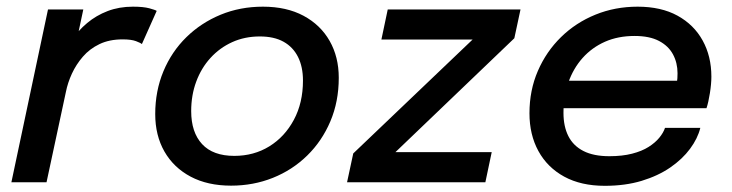

<svg xmlns="http://www.w3.org/2000/svg" viewBox="-20 -560 2250 590"><path d="M15 0 127.5 -531H236L200 -361.5L169.5 -374.5Q180.5 -407 200.2 -436.5Q220 -466 247.8 -489.2Q275.5 -512.5 310.8 -526Q346 -539.5 388.5 -539.5Q420.5 -539.5 439 -534.5Q457.5 -529.5 461.5 -526.5L416 -424.5Q412.5 -428 398 -433.5Q383.5 -439 357 -439Q316 -439 285.8 -424.5Q255.5 -410 234.8 -386Q214 -362 201 -333.8Q188 -305.5 182.5 -277.5L123 0Z M690 10.5Q618 10.5 565.8 -17.2Q513.5 -45 485.2 -94.5Q457 -144 457 -209.5Q457 -280.5 482.2 -341Q507.5 -401.5 552.8 -445.8Q598 -490 658 -514.8Q718 -539.5 788 -539.5Q860.5 -539.5 912.8 -511.5Q965 -483.5 993 -434.2Q1021 -385 1021 -321Q1021 -248 995.2 -187.2Q969.5 -126.5 924 -82Q878.5 -37.5 818.5 -13.5Q758.5 10.5 690 10.5ZM700 -81Q760 -81 807.5 -110.2Q855 -139.5 883 -191.8Q911 -244 911 -312.5Q911 -354.5 895.8 -385Q880.5 -415.5 851.2 -431.8Q822 -448 778.5 -448Q732 -448 693.5 -430.5Q655 -413 626.8 -382Q598.5 -351 583 -309.2Q567.5 -267.5 567.5 -218.5Q567.5 -153.5 601 -117.2Q634.5 -81 700 -81Z M1190 -92.5H1491L1471.5 0H1046.5L1065.5 -88.5L1437 -443L1438 -438.5H1152L1171.5 -531H1579.5L1560.5 -442.5L1191.5 -89Z M1663 -227.5 1680.5 -312H2071.5L2056 -287Q2058.5 -297.5 2060.2 -307.8Q2062 -318 2062 -335Q2062 -367 2048 -393Q2034 -419 2005 -434.2Q1976 -449.5 1930 -449.5Q1879.5 -449.5 1839.2 -431.8Q1799 -414 1770.2 -381.8Q1741.5 -349.5 1726.5 -306.5Q1711.5 -263.5 1711.5 -213Q1711.5 -171.5 1726.5 -141.8Q1741.5 -112 1772.8 -96Q1804 -80 1852.5 -80Q1892.5 -80 1922.5 -87.8Q1952.5 -95.5 1973 -108.5Q1993.5 -121.5 2006 -136.8Q2018.5 -152 2023.5 -167H2132Q2124 -134.5 2100.5 -102.8Q2077 -71 2039.5 -45.2Q2002 -19.5 1951.5 -4.2Q1901 11 1838.5 11Q1765.5 11 1713.8 -17.2Q1662 -45.5 1634.5 -95.8Q1607 -146 1607 -212Q1607 -282.5 1632.8 -342Q1658.5 -401.5 1704 -446Q1749.5 -490.5 1809.8 -515Q1870 -539.5 1939.5 -539.5Q2011.5 -539.5 2062 -511.8Q2112.5 -484 2139.2 -435.5Q2166 -387 2166 -324.5Q2166 -302.5 2161.5 -274Q2157 -245.5 2151 -227.5Z"/></svg>

Font: Epilogue Medium
Style: Italic
Weight: 500
Italic angle: -12°
Designer: Tyler Finck
Foundry: Etcetera Type Co
Version: Version 2.112